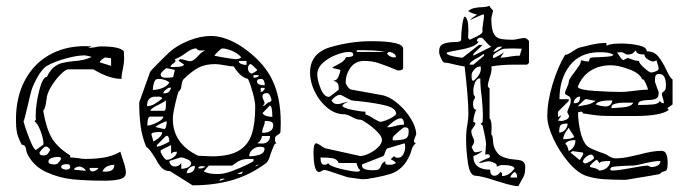

<svg xmlns="http://www.w3.org/2000/svg" viewBox="-20 -620 2369 662"><path d="M35 -207Q35 -284 65 -341.5Q95 -399 149 -430Q203 -461 274 -461L296 -460L283 -454Q286 -454 307 -457Q318 -460 328 -460Q394 -460 407 -443L408 -417Q408 -405 404 -383Q399 -365 399 -348Q356 -348 302 -381H216Q207 -381 191 -365.5Q175 -350 160.5 -328Q146 -306 142 -288Q141 -282 138.5 -264.5Q136 -247 129 -238Q139 -179 157.5 -146Q176 -113 222 -84V-77Q232 -77 248 -75Q262 -72 274 -72Q310 -72 339.5 -77Q369 -82 395 -97Q397 -89 405.5 -64Q414 -39 414 -25Q414 -8 394.5 -2.5Q375 3 341 3Q280 3 232.5 -1.5Q185 -6 140 -26.5Q95 -47 74 -90Q72 -94 70.5 -102.5Q69 -111 66.5 -115.5Q64 -120 55 -121Q42 -146 38.5 -163Q35 -180 35 -207ZM104 -103 129 -121 130 -124Q130 -140 120.5 -166.5Q111 -193 99 -202L104 -207Q103 -211 103 -220Q103 -259 115 -307Q127 -355 142 -355Q152 -377 165.5 -388Q179 -399 193 -402.5Q207 -406 231 -409Q272 -411 296 -424Q291 -425 283.5 -427Q276 -429 271 -429Q245 -429 205.5 -418Q166 -407 142 -393Q118 -379 92 -319Q86 -303 74 -249Q63 -202 61 -202Q68 -175 82.5 -139Q97 -103 104 -103ZM324 -405 363 -393V-419L342 -422Q324 -411 324 -405ZM130 -84Q139 -84 143 -88Q147 -92 153 -103Q153 -105 149 -109Q145 -113 142 -114L139 -115Q133 -115 124.5 -105Q116 -95 116 -93Q116 -84 130 -84ZM167 -53Q175 -53 179.5 -57Q184 -61 191 -72Q190 -77 187 -78Q184 -79 178 -79Q168 -79 157.5 -75Q147 -71 147 -63Q147 -53 167 -53ZM209 -35Q212 -35 216.5 -37Q221 -39 222 -41Q222 -49 219.5 -51.5Q217 -54 210 -54Q191 -54 191 -44Q191 -40 197.5 -37.5Q204 -35 209 -35ZM333 -29 342 -28Q357 -28 365.5 -33Q374 -38 374 -52Q359 -51 349 -46Q339 -41 333 -29ZM235 -35 276 -31Q275 -36 267 -41Q259 -46 255 -46Q249 -46 242.5 -43Q236 -40 235 -35ZM298 -29Q304 -29 310.5 -32.5Q317 -36 320 -41H289Q289 -36 291.5 -32.5Q294 -29 298 -29Z M948 -197 947 -164Q945 -159 939.5 -156Q934 -153 931 -150Q928 -147 928 -139Q928 -135 929 -131.5Q930 -128 934 -126Q928 -126 924.5 -118.5Q921 -111 914 -92Q906 -64 898 -58Q843 -17 781 1Q719 19 644 19L566 -30Q549 -30 538 -41Q527 -52 516 -74Q509 -85 501 -96.5Q493 -108 484 -114Q470 -148 465 -184.5Q460 -221 460 -267L498 -373Q499 -375 522.5 -399Q546 -423 564 -440Q591 -464 631 -480Q671 -496 707 -496Q733 -496 760.5 -486Q788 -476 812 -460Q885 -411 916.5 -349Q948 -287 948 -197ZM568 -389H582Q614 -389 614 -398L596 -410Q596 -412 598 -414Q600 -416 602 -416Q609 -416 619.5 -412.5Q630 -409 634 -409Q642 -409 649 -414Q656 -419 664 -428Q676 -442 688 -446H679H672Q666 -446 663 -447.5Q660 -449 657 -453Q648 -453 638.5 -448.5Q629 -444 616 -434Q596 -420 583 -416Q585 -413 585 -410Q585 -406 576.5 -400.5Q568 -395 568 -389ZM719 -428 744 -423Q784 -416 793 -416Q798 -416 802 -417Q806 -418 812 -422Q802 -435 781.5 -444Q761 -453 746 -453Q743 -453 732.5 -443Q722 -433 719 -428ZM803 -410Q803 -403 812 -399.5Q821 -396 830 -396V-410ZM614 -348Q608 -343 606 -327Q605 -318 603 -313Q601 -308 596 -305Q592 -296 585 -265.5Q578 -235 577 -225Q576 -219 576 -209Q576 -125 663 -83L710 -81Q770 -81 802.5 -100Q835 -119 847.5 -156Q860 -193 860 -253Q860 -269 851.5 -300.5Q843 -332 835 -348Q808 -354 786 -391Q775 -391 755 -395Q733 -399 722 -399Q688 -399 665 -387Q642 -375 614 -348ZM835 -385Q835 -370 848 -366Q850 -367 857.5 -371Q865 -375 867 -379Q863 -383 854.5 -391Q846 -399 845 -399Q840 -399 837.5 -394.5Q835 -390 835 -385ZM534 -364Q534 -352 551 -352Q557 -352 565.5 -352.5Q574 -353 577 -354L583 -379L555 -385Q552 -385 543.5 -377Q535 -369 534 -364ZM854 -361V-352Q871 -352 873 -361ZM507 -310Q524 -310 541 -317Q558 -324 564 -336Q548 -348 525 -348Q515 -348 511 -335Q507 -322 507 -310ZM880 -348Q866 -348 866 -339Q866 -326 893 -326Q893 -335 890 -341.5Q887 -348 880 -348ZM570 -317 567 -318Q561 -318 552 -311Q543 -304 543 -298Q555 -298 560.5 -302Q566 -306 570 -317ZM893 -317H879V-303Q884 -303 888.5 -307.5Q893 -312 893 -317ZM901 -299Q885 -299 885 -287Q885 -282 888.5 -275.5Q892 -269 892 -266V-265Q892 -262 889.5 -259Q887 -256 885 -256L889 -255Q891 -255 897 -260.5Q903 -266 905 -267Q909 -267 912.5 -269.5Q916 -272 916 -274Q916 -280 911.5 -289.5Q907 -299 901 -299ZM487 -254Q500 -254 512 -261Q524 -268 539 -280Q539 -287 524 -287Q522 -287 521 -286.5Q520 -286 519 -286Q518 -286 518 -286.5Q518 -287 518 -287Q502 -287 494.5 -279Q487 -271 487 -254ZM552 -274Q548 -270 540 -266Q532 -262 529 -260Q502 -248 498 -238H546Q552 -238 552 -255Q552 -272 552 -274ZM910 -256 885 -230Q889 -223 899 -220Q909 -217 919 -217Q919 -256 910 -256ZM543 -218H498Q488 -218 488 -187Q499 -187 521 -197.5Q543 -208 543 -218ZM922 -188Q922 -198 914.5 -200.5Q907 -203 893 -203Q893 -193 888.5 -183Q884 -173 884 -162Q922 -162 922 -188ZM516 -182 546 -175Q550 -175 552.5 -183.5Q555 -192 555 -202Q551 -202 536.5 -195Q522 -188 516 -182ZM509 -132Q511 -133 519.5 -138.5Q528 -144 533.5 -150.5Q539 -157 539 -164L528 -165Q523 -165 512.5 -163.5Q502 -162 502 -157ZM521 -114Q539 -117 564 -132Q564 -140 561.5 -146Q559 -152 555 -152L552 -151L521 -120ZM911 -151H883Q883 -144 878.5 -137Q874 -130 867 -126L883 -125Q895 -125 903 -131.5Q911 -138 911 -151ZM555 -69Q566 -69 578 -77.5Q590 -86 590 -97Q574 -97 570 -89V-120L534 -102V-99V-95Q547 -69 555 -69ZM892 -108Q892 -114 875 -114Q862 -114 850.5 -104Q839 -94 839 -81Q857 -81 874.5 -86.5Q892 -92 892 -108ZM605 -58V-38Q617 -38 628 -43Q639 -48 639 -58Q639 -65 625.5 -71Q612 -77 605 -77H602L564 -65Q564 -57 569.5 -51.5Q575 -46 583 -46Q590 -46 595 -48.5Q600 -51 605 -58ZM854 -72Q850 -72 836.5 -72Q823 -72 812.5 -68.5Q802 -65 793 -58Q781 -49 780 -49H700L682 -29Q695 -23 706 -21.5Q717 -20 733 -20Q752 -20 779.5 -30Q807 -40 830.5 -51.5Q854 -63 854 -65ZM873 -52H871Q863 -52 860 -46ZM652 -48Q641 -48 632.5 -40.5Q624 -33 624 -23Q652 -23 652 -48ZM670 -39Q680 -39 688 -46L679 -47H675Q665 -47 663 -40ZM817 -29 798 -21 805 -20Q811 -20 813.5 -21.5Q816 -23 817 -29ZM756 -3 750 -4Q744 -4 741 -2.5Q738 -1 737 4Z M1414 -126Q1404 -119 1400 -106Q1396 -93 1395 -90Q1382 -59 1364.5 -43Q1347 -27 1327 -20.5Q1307 -14 1270 -7Q1254 -5 1247 -3L1229 -2L1184 -8Q1179 -8 1145 -20Q1105 -34 1099 -34Q1094 -34 1089 -30.5Q1084 -27 1080 -27Q1061 -27 1061 -97Q1061 -126 1071 -126Q1078 -124 1089 -116Q1100 -108 1105 -108L1222 -82Q1234 -82 1252 -90.5Q1270 -99 1283.5 -112Q1297 -125 1297 -138Q1297 -149 1281.5 -165Q1266 -181 1247 -194Q1228 -207 1224 -207Q1215 -207 1206.5 -210.5Q1198 -214 1191 -218Q1175 -226 1167 -226Q1136 -226 1109 -248Q1082 -270 1065.5 -303.5Q1049 -337 1049 -369Q1049 -437 1119.5 -457.5Q1190 -478 1260 -478Q1370 -478 1370 -452V-386Q1370 -377 1352 -377Q1308 -395 1285 -402.5Q1262 -410 1236 -410Q1206 -410 1189 -387.5Q1172 -365 1172 -335Q1172 -331 1178.5 -321.5Q1185 -312 1192 -311L1297 -292Q1323 -287 1350.5 -264Q1378 -241 1396.5 -211Q1415 -181 1415 -157Q1414 -153 1410.5 -145Q1407 -137 1407 -132Q1407 -131 1409.5 -128.5Q1412 -126 1414 -126ZM1210 -441H1308Q1287 -445 1267.5 -446Q1248 -447 1233 -447Q1218 -447 1210 -447ZM1114 -286Q1117 -286 1130.5 -297Q1144 -308 1148 -311Q1148 -327 1144.5 -332.5Q1141 -338 1129 -342Q1141 -342 1146.5 -354.5Q1152 -367 1154 -378Q1150 -381 1138 -383Q1126 -385 1126 -387Q1126 -388 1147.5 -399Q1169 -410 1173 -423Q1198 -423 1198 -431Q1198 -441 1184 -441Q1166 -441 1139.5 -431Q1113 -421 1093.5 -403.5Q1074 -386 1074 -363Q1074 -344 1085.5 -315Q1097 -286 1114 -286ZM1315 -434Q1319 -429 1325.5 -425.5Q1332 -422 1339 -422L1345 -423Q1345 -431 1337 -436Q1329 -441 1320 -441Q1319 -440 1317 -438Q1315 -436 1315 -434ZM1346 -227Q1346 -247 1310.5 -256Q1275 -265 1219 -271Q1196 -273 1192 -274Q1186 -276 1171 -284.5Q1156 -293 1154 -293Q1138 -293 1123 -274Q1129 -261 1144 -261Q1150 -261 1160.5 -264.5Q1171 -268 1179 -268Q1178 -267 1171 -264.5Q1164 -262 1160 -255Q1165 -247 1195 -241Q1225 -235 1240 -235V-225Q1249 -224 1270 -210Q1288 -200 1290 -200Q1300 -200 1320 -209Q1340 -218 1346 -227ZM1361 -212Q1351 -212 1334 -199Q1317 -186 1315 -181Q1325 -181 1341 -185Q1356 -190 1373 -190Q1373 -212 1361 -212ZM1389 -169Q1389 -175 1386.5 -178Q1384 -181 1375 -181H1374Q1371 -181 1352.5 -165Q1334 -149 1334 -145V-136Q1360 -136 1374.5 -140.5Q1389 -145 1389 -164ZM1377 -113Q1377 -122 1375 -126L1315 -108Q1310 -103 1307.5 -94Q1305 -85 1302 -82L1228 -53V-49Q1228 -33 1266 -33Q1281 -33 1285.5 -36Q1290 -39 1293 -46Q1295 -57 1308 -64Q1308 -56 1310.5 -54Q1313 -52 1320 -52H1326Q1338 -52 1345 -58Q1342 -63 1335.5 -66.5Q1329 -70 1327 -71L1339 -82Q1341 -78 1344.5 -77Q1348 -76 1352 -76Q1364 -76 1370.5 -88Q1377 -100 1377 -113ZM1222 -34Q1217 -36 1213.5 -45Q1210 -54 1209 -58H1148Q1142 -72 1126.5 -74.5Q1111 -77 1085 -77Q1085 -52 1098 -52Q1109 -52 1111 -58Q1116 -47 1156 -37.5Q1196 -28 1213 -28Q1215 -28 1218.5 -29.5Q1222 -31 1222 -34Z M1804 -477V-403L1797 -397Q1790 -397 1749.5 -397Q1709 -397 1674 -391L1675 -384Q1675 -371 1668 -352Q1662 -332 1662 -323Q1662 -321 1664.5 -318.5Q1667 -316 1668 -316V-212Q1675 -205 1675 -181L1674 -156Q1679 -155 1680 -132.5Q1681 -110 1695.5 -92Q1710 -74 1754 -70Q1757 -70 1768 -68.5Q1779 -67 1785 -61.5Q1791 -56 1791 -45Q1791 -27 1788 -18Q1785 -9 1777 4L1767 22Q1750 21 1729 15Q1708 9 1689 3Q1641 -13 1620 -14Q1600 -14 1593.5 -57.5Q1587 -101 1587 -141Q1587 -169 1592 -194Q1593 -201 1594 -210Q1595 -219 1595 -230Q1595 -278 1582 -391Q1573 -392 1564.5 -394Q1556 -396 1550 -397Q1524 -404 1513 -404Q1508 -404 1501 -418.5Q1494 -433 1494 -442Q1494 -462 1507 -468Q1520 -474 1544 -475Q1557 -475 1563 -476.5Q1569 -478 1570 -483Q1570 -506 1573.5 -532Q1577 -558 1582 -563Q1595 -558 1595 -516L1594 -489L1600 -483Q1602 -484 1623 -494Q1644 -504 1644 -512L1643 -520Q1643 -523 1646 -542Q1649 -561 1649 -570H1647Q1642 -570 1622 -560.5Q1602 -551 1600 -551Q1605 -556 1625 -570Q1605 -574 1594 -582Q1603 -589 1612.5 -591.5Q1622 -594 1636 -595Q1654 -595 1668 -600Q1668 -596 1674 -590.5Q1680 -585 1680 -582Q1679 -578 1677 -570.5Q1675 -563 1674 -557Q1674 -523 1681 -507Q1688 -491 1702.5 -487Q1717 -483 1748 -483Q1755 -483 1768 -486Q1781 -489 1790 -489Q1793 -489 1798.5 -484.5Q1804 -480 1804 -477ZM1643 -521V-520ZM1674 -459Q1667 -462 1655 -476Q1654 -477 1648.5 -483.5Q1643 -490 1638 -490Q1624 -490 1624 -477H1631Q1623 -464 1601 -457Q1579 -450 1548 -445Q1537 -443 1528.5 -441Q1520 -439 1520 -437Q1520 -431 1542.5 -426Q1565 -421 1575 -421L1631 -465H1644L1612 -434V-428ZM1680 -440Q1685 -441 1696.5 -447.5Q1708 -454 1711 -459H1705Q1697 -459 1691.5 -454.5Q1686 -450 1680 -440ZM1779 -452 1749 -453 1718 -452Q1710 -451 1695 -441.5Q1680 -432 1680 -428V-420Q1685 -420 1699 -428Q1713 -436 1718 -440L1705 -421Q1717 -421 1739 -425Q1745 -426 1753 -427Q1761 -428 1772 -428ZM1649 -428V-434Q1644 -431 1639.5 -428.5Q1635 -426 1631 -423Q1599 -407 1599 -397H1612ZM1637 -391Q1625 -391 1615.5 -380.5Q1606 -370 1606 -361V-356Q1606 -342 1612 -341Q1623 -349 1630.5 -360.5Q1638 -372 1638 -384ZM1662 -88 1653 -87 1656 -125Q1654 -142 1650 -160.5Q1646 -179 1644 -187L1637 -193L1644 -199L1645 -222Q1645 -245 1641 -285Q1636 -320 1636 -350Q1624 -350 1618 -335.5Q1612 -321 1612 -307Q1612 -293 1615 -290.5Q1618 -288 1618 -286Q1618 -282 1614.5 -277Q1611 -272 1611 -263Q1611 -242 1621 -242H1623Q1619 -238 1615.5 -224Q1612 -210 1612 -199Q1619 -199 1619 -194Q1619 -190 1612 -180.5Q1605 -171 1605 -170Q1605 -158 1610 -148Q1615 -138 1615 -134Q1615 -126 1606 -113Q1607 -110 1611 -102.5Q1615 -95 1618 -95Q1624 -95 1632.5 -97Q1641 -99 1644 -101Q1640 -95 1628.5 -89Q1617 -83 1612 -82Q1612 -35 1670 -35Q1670 -14 1685 -14Q1690 -14 1696 -17.5Q1702 -21 1705 -27Q1707 -27 1708 -25.5Q1709 -24 1711 -24V-13Q1735 -13 1754 -39Q1752 -51 1711 -51Q1707 -51 1701.5 -49Q1696 -47 1692 -45Q1693 -46 1693 -49Q1693 -55 1682 -59.5Q1671 -64 1665 -64Q1659 -64 1648.5 -61Q1638 -58 1631 -58Q1633 -62 1648 -68.5Q1663 -75 1668 -77L1669 -79Q1669 -88 1662 -88ZM1625 -243 1623 -242ZM1754 -27Q1749 -24 1744.5 -18.5Q1740 -13 1740 -8H1763Q1763 -24 1754 -27Z M1929 -432 1931 -431Q1937 -431 1956 -444Q1974 -456 1979 -456Q1986 -458 2015.5 -465Q2045 -472 2071 -472V-463Q2085 -468 2096.5 -469Q2108 -470 2120 -470Q2151 -470 2180.5 -464Q2210 -458 2210 -443Q2235 -443 2249.5 -425.5Q2264 -408 2278 -378Q2283 -367 2288.5 -358Q2294 -349 2299 -346V-260L2281 -247L2286 -241Q2259 -220 2168 -220H2116Q2066 -220 2050.5 -221Q2035 -222 1990 -229Q1989 -235 1984 -235Q1982 -235 1979 -234Q1976 -233 1973 -233Q1973 -204 1980.5 -169Q1988 -134 2003 -118Q2011 -109 2047 -96Q2065 -90 2071 -87Q2089 -74 2102 -74Q2125 -74 2152 -80Q2179 -86 2183 -87Q2231 -100 2260 -100Q2273 -100 2277.5 -88.5Q2282 -77 2282 -59Q2282 -40 2279 -35Q2276 -30 2268 -28.5Q2260 -27 2255 -20Q2249 -18 2138 0Q2096 0 2063.5 -2Q2031 -4 2003 -13Q1972 -23 1940.5 -60Q1909 -97 1888 -142Q1867 -187 1867 -219Q1867 -269 1885 -329Q1903 -389 1929 -432ZM2225 -370Q2231 -370 2241 -374Q2251 -378 2251 -383Q2251 -389 2247 -400.5Q2243 -412 2243 -414Q2243 -411 2238.5 -409.5Q2234 -408 2231 -408Q2223 -409 2212.5 -416Q2202 -423 2202 -432Q2173 -432 2173 -446Q2171 -446 2165 -439Q2159 -432 2143 -432Q2138 -432 2133 -436Q2128 -440 2120 -440L2107 -439Q2109 -438 2116.5 -426Q2124 -414 2129 -413Q2131 -413 2136.5 -416.5Q2142 -420 2146 -420Q2150 -419 2161 -414.5Q2172 -410 2183 -410Q2183 -402 2201 -386Q2219 -370 2225 -370ZM1914 -203Q1923 -203 1932.5 -207.5Q1942 -212 1942 -220Q1942 -222 1939 -226.5Q1936 -231 1936 -235Q1938 -242 1943 -252.5Q1948 -263 1948 -274Q1948 -282 1944.5 -285.5Q1941 -289 1934.5 -292Q1928 -295 1928 -299Q1928 -303 1934.5 -317.5Q1941 -332 1941 -337Q1941 -347 1960 -370Q1971 -385 1977 -394Q1983 -403 1983 -412Q1987 -412 1994 -410Q2001 -408 2008 -408Q2011 -408 2012 -413.5Q2013 -419 2015 -420Q2023 -423 2047 -423Q2070 -424 2082 -425.5Q2094 -427 2095 -432Q2084 -437 2074 -438.5Q2064 -440 2048 -440Q1980 -440 1944.5 -394Q1909 -348 1909 -278H1941V-272L1904 -235V-216L1916 -223L1904 -204ZM2120 -303Q2138 -303 2168 -307Q2196 -311 2214 -311Q2214 -316 2207 -331.5Q2200 -347 2196 -347L2194 -346Q2187 -367 2149.5 -381Q2112 -395 2086 -395Q2046 -395 2016 -376Q1986 -357 1972 -320Q1977 -310 2030.5 -306.5Q2084 -303 2120 -303ZM2212 -275Q2196 -274 2188 -271Q2180 -268 2180 -258Q2213 -258 2232 -260Q2251 -262 2255 -272Q2260 -264 2269 -264Q2269 -272 2265.5 -281.5Q2262 -291 2262 -296Q2262 -300 2266.5 -303Q2271 -306 2273.5 -310Q2276 -314 2276 -326Q2276 -365 2253 -365Q2243 -365 2240.5 -359.5Q2238 -354 2238 -339Q2249 -306 2251 -303V-299Q2251 -284 2241 -279.5Q2231 -275 2212 -275ZM1958 -264Q1971 -264 1975.5 -269Q1980 -274 1980 -287Q1971 -287 1964.5 -280Q1958 -273 1958 -264ZM1972 -253 1993 -257Q1995 -257 2006.5 -259.5Q2018 -262 2034 -272Q2031 -273 2003 -278H1999Q1997 -278 1987.5 -269Q1978 -260 1972 -253ZM2069 -253Q2078 -253 2084.5 -259Q2091 -265 2091 -274Q2041 -274 2034 -260Q2054 -253 2069 -253ZM2129 -266Q2115 -266 2101.5 -262.5Q2088 -259 2088 -250L2089 -247Q2091 -247 2124.5 -249.5Q2158 -252 2163 -266H2135ZM1908 -163Q1920 -163 1928.5 -172.5Q1937 -182 1937 -194Q1918 -194 1913 -188.5Q1908 -183 1908 -163ZM1922 -140Q1951 -140 1960 -148Q1957 -155 1950 -164.5Q1943 -174 1941 -180Q1939 -177 1930.5 -164.5Q1922 -152 1922 -140ZM1941 -99Q1964 -111 1964 -137Q1936 -137 1929 -124Q1934 -121 1937 -112.5Q1940 -104 1941 -99ZM1991 -91 1990 -94 1954 -99 1947 -94 1979 -68Q1991 -86 1991 -91ZM1997 -56Q2006 -58 2017 -65Q2028 -72 2028 -75Q2028 -80 2024.5 -83.5Q2021 -87 2019 -87Q2010 -87 2000 -78.5Q1990 -70 1990 -62Q1991 -60 1993 -58.5Q1995 -57 1997 -56ZM2040 -37Q2045 -32 2046 -32Q2061 -32 2072.5 -41.5Q2084 -51 2084 -65Q2046 -65 2046 -56Q2046 -59 2042.5 -64Q2039 -69 2037 -69Q2035 -69 2024.5 -59.5Q2014 -50 2014 -47L2015 -44Q2037 -39 2040 -37ZM2089 -32Q2106 -32 2129 -36Q2152 -40 2158 -41Q2200 -49 2213 -49L2225 -44Q2237 -44 2247 -49Q2257 -54 2257 -65Q2237 -65 2203 -57Q2198 -56 2186 -53Q2174 -50 2163 -49Q2143 -49 2120.5 -47.5Q2098 -46 2089 -44L2083 -37Q2088 -32 2089 -32Z"/></svg>

Font: Cabin Sketch
Style: Regular
Weight: 400
Version: Version 1.100